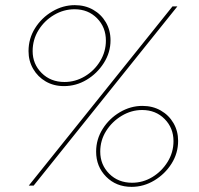

<svg xmlns="http://www.w3.org/2000/svg" viewBox="-20 -722 775 747"><path d="M92 0 651 -697H670L111 0ZM492 5Q432 5 393 -34.5Q354 -74 354 -132Q354 -180 379.5 -220.5Q405 -261 446.5 -285.5Q488 -310 534 -310Q574 -310 605.5 -292Q637 -274 655 -243Q673 -212 673 -174Q673 -126 647.5 -85.5Q622 -45 580.5 -20Q539 5 492 5ZM494 -11Q536 -11 572.5 -33Q609 -55 632 -92Q655 -129 655 -173Q655 -224 620.5 -259Q586 -294 533 -294Q491 -294 453.5 -271.5Q416 -249 393 -212.5Q370 -176 370 -132Q370 -81 405 -46Q440 -11 494 -11ZM229 -387Q189 -387 158 -405Q127 -423 109 -454Q91 -485 91 -523Q91 -572 116.5 -612.5Q142 -653 183.5 -677.5Q225 -702 271 -702Q311 -702 342.5 -684Q374 -666 392 -635Q410 -604 410 -565Q410 -518 384 -477Q358 -436 317 -411.5Q276 -387 229 -387ZM231 -403Q273 -403 310 -425Q347 -447 369.5 -484Q392 -521 392 -564Q392 -616 357.5 -651Q323 -686 270 -686Q228 -686 190.5 -664Q153 -642 130 -605Q107 -568 107 -523Q107 -473 142 -438Q177 -403 231 -403Z"/></svg>

Font: Hanken Grotesk Thin
Style: Italic
Weight: 250
Italic angle: -8°
Designer: Alfredo Marco Pradil
Foundry: Hanken Design Co.
Version: Version 3.013